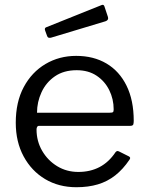

<svg xmlns="http://www.w3.org/2000/svg" viewBox="-20 -774 621 804"><path d="M133 -232Q133 -183 156.5 -142.5Q180 -102 219.5 -78Q259 -54 308 -54Q358 -54 397 -74.5Q436 -95 464 -137Q468 -141 470.5 -141.5Q473 -142 478 -140L520 -119Q529 -114 522 -105Q495 -65 462.5 -39.5Q430 -14 390 -2Q350 10 300 10Q226 10 169 -24Q112 -58 79 -119Q46 -180 46 -260Q46 -347 79.5 -409.5Q113 -472 170.5 -506Q228 -540 299 -540Q372 -540 426 -508Q480 -476 510 -415Q540 -354 540 -268Q540 -261 538.5 -254Q537 -247 525 -247H142Q138 -247 135.5 -242.5Q133 -238 133 -232ZM439 -302Q450 -302 453 -304.5Q456 -307 456 -316Q456 -359 437.5 -396.5Q419 -434 384.5 -457Q350 -480 301 -480Q247 -480 210 -454.5Q173 -429 154 -388Q135 -347 135 -302ZM417 -748 432 -703Q436 -690 422 -685L193 -616Q186 -615 182.5 -616.5Q179 -618 177 -624L169 -646Q165 -657 174 -660L406 -753Q414 -756 417 -748Z"/></svg>

Font: Libre Franklin Thin
Style: Regular
Weight: 400
Version: Version 3.000